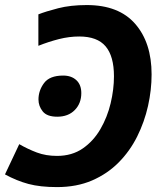

<svg xmlns="http://www.w3.org/2000/svg" viewBox="-24 -744 656 775"><path d="M326.2 -723.6Q455.6 -723.6 521.7 -647.7Q587.9 -571.8 587.9 -443.8Q587.9 -380.9 573.5 -316.4Q559.1 -252 529.8 -193.1Q500.5 -134.3 455.1 -88.4Q409.7 -42.5 347.7 -15.6Q285.6 11.2 206.1 11.2Q138.2 11.2 90.8 -1.5Q43.5 -14.2 -3.9 -40L53.7 -162.1Q88.4 -142.1 124.8 -128.4Q161.1 -114.7 206.1 -114.7Q266.6 -114.7 310.1 -144.8Q353.5 -174.8 381.3 -222.9Q409.2 -271 422.6 -327.1Q436 -383.3 436 -436Q436 -517.1 402.3 -556.9Q368.7 -596.7 295.9 -596.7Q255.4 -596.7 213.9 -586.2Q172.4 -575.7 130.9 -559.1V-686Q160.6 -697.8 210.7 -710.7Q260.7 -723.6 326.2 -723.6ZM207 -272.9Q165.5 -272.9 148.4 -294.4Q131.3 -315.9 131.3 -342.3Q131.3 -378.4 153.8 -408.7Q176.3 -439 231 -439Q264.2 -439 284.2 -420.4Q304.2 -401.9 304.2 -368.2Q304.2 -326.7 277.8 -299.8Q251.5 -272.9 207 -272.9Z"/></svg>

Font: Open Sans
Style: Bold Italic
Weight: 700
Italic angle: -12°
Designer: Monotype Design Team
Foundry: Monotype Imaging Inc.
Version: Version 3.003; ttfautohint (v1.8.4)